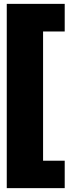

<svg xmlns="http://www.w3.org/2000/svg" viewBox="-20 -847 365 994"><path d="M315 -684H203V-15H315V127H15V-827H315Z"/></svg>

Font: FiraGO Heavy
Style: Regular
Weight: 900
Designer: bBox Type
Foundry: bBox Type GmbH
Version: Version 1.001